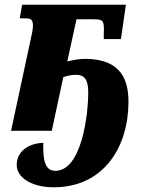

<svg xmlns="http://www.w3.org/2000/svg" viewBox="-20 -556 621 816"><path d="M208 240C421 240 526 69 526 -124C526 -244 471 -304 344 -306C316 -306 292 -301 266 -295L305 -474H375C417 -474 424 -472 421 -413V-390H494L515 -536H74L64 -478H87C112 -478 120 -473 120 -445C120 -431 116 -414 112 -396L27 0H200L249 -228C265 -234 283 -238 304 -238C344 -238 355 -210 355 -163C355 -65 326 170 215 170C166 170 163 112 164 51C120 51 51 76 51 145C51 200 117 240 208 240Z"/></svg>

Font: Noto Serif Condensed Black
Style: Italic
Weight: 900
Width: 3
Italic angle: -12°
Designer: Monotype Design Team
Foundry: Monotype Imaging Inc.
Version: Version 2.013